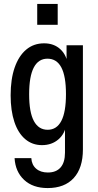

<svg xmlns="http://www.w3.org/2000/svg" viewBox="-20 -740 498 975"><path d="M222 215Q147 215 102.5 173.5Q58 132 54 63H139Q141 97 163.5 116.5Q186 136 223 136Q265 136 287.5 110.5Q310 85 310 35V-112H317Q311 -62 277 -32.5Q243 -3 193 -3Q144 -3 108 -33.5Q72 -64 53 -121Q34 -178 34 -256Q34 -338 54.5 -397Q75 -456 113 -488Q151 -520 204 -520Q254 -520 286.5 -490Q319 -460 325 -408H318V-510H401V19Q401 113 354.5 164Q308 215 222 215ZM222 -81Q268 -81 291.5 -126Q315 -171 315 -262Q315 -353 291.5 -397.5Q268 -442 221 -442Q175 -442 151.5 -397Q128 -352 128 -261Q128 -170 152 -125.5Q176 -81 222 -81ZM169 -614V-720H273V-614Z"/></svg>

Font: Instrument Sans Condensed Medium
Style: Regular
Weight: 500
Width: 3
Designer: Rodrigo Fuenzalida
Foundry: fragTYPE
Version: Version 1.000;gftools[0.9.28]